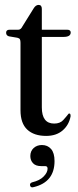

<svg xmlns="http://www.w3.org/2000/svg" viewBox="-20 -558 324 801"><path d="M52.5 -400.5 17 -406.5Q5.5 -410 5.5 -421.5Q5.5 -434 20 -434H56.5Q67 -434 74 -448.5L120 -522.5Q129 -537.5 141 -537.5Q154.5 -537.5 154.5 -521V-434H260Q275 -434 275 -422.5Q275 -404 245 -404H154.5V-110Q154.5 -42.5 206 -42.5Q230.5 -42.5 243.5 -56.8Q256.5 -71 266.5 -84Q275 -87 274.5 -73Q268 -37 241.5 -14Q215 9 172.5 9Q122 9 93.8 -17.2Q65.5 -43.5 65.5 -98V-379.5Q65.5 -389 63.2 -393.8Q61 -398.5 52.5 -400.5ZM152 135Q129 135 117.8 123Q106.5 111 106.5 93Q106.5 72.5 120.2 59.8Q134 47 155 47Q178.5 47 193 63.5Q207.5 80 207.5 114Q207.5 201.5 121 222.5Q108 226.5 105.5 216Q103 206 114.5 202.5Q146 195 162.2 178.2Q178.5 161.5 178.5 145.5Q178.5 135 168.5 135Z"/></svg>

Font: Fraunces 144pt S050
Style: Regular
Weight: 400
Version: Version 1.000; ttfautohint (v1.8.3)